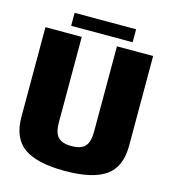

<svg xmlns="http://www.w3.org/2000/svg" viewBox="-116 -877 865 973"><g transform="rotate(15 317.0 -390.5)"><path d="M313.5 3.5Q458.5 3.5 527.2 -44.5Q596 -92.5 596 -204.5V-675H406V-226Q406 -173.5 384.8 -150.2Q363.5 -127 313.5 -127Q263.5 -127 242.5 -150.5Q221.5 -174 221.5 -226V-675H31V-204.5Q31 -92.5 99.8 -44.5Q168.5 3.5 313.5 3.5ZM155 -715.5H477.5V-783.5H155Z"/></g></svg>

Font: Anybody SemiCondensed ExtraBold
Style: Regular
Weight: 800
Width: 4
Version: Version 1.113;gftools[0.9.25]